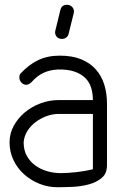

<svg xmlns="http://www.w3.org/2000/svg" viewBox="-20 -784 515 804"><path d="M369 -365Q369 -393 361.5 -417Q354 -441 336.5 -458Q319 -475 291 -484.5Q263 -494 222 -493Q187 -491 161 -478.5Q135 -466 112 -440Q107 -435 101 -432Q95 -429 90 -429Q78 -429 69.5 -438.5Q61 -448 61 -459Q61 -471 66 -476Q100 -513 139.5 -532Q179 -551 230 -551Q283 -551 320.5 -535.5Q358 -520 382 -492.5Q406 -465 417 -428.5Q428 -392 428 -350V-92Q428 -57 405.5 -38.5Q383 -20 350.5 -11.5Q318 -3 282.5 -1.5Q247 0 220 0Q181 0 145 -14.5Q109 -29 81 -54Q53 -79 36.5 -113.5Q20 -148 20 -188Q20 -225 37.5 -257Q55 -289 83.5 -313Q112 -337 149 -351Q186 -365 226 -365ZM369 -307H226Q201 -307 176 -298Q151 -289 130 -273.5Q109 -258 95 -236Q81 -214 79 -188Q79 -155 92.5 -131Q106 -107 128 -91Q150 -75 178 -67Q206 -59 234 -59Q262 -59 298.5 -63Q335 -67 369 -75ZM233 -743Q239 -764 260 -764Q274 -764 283 -754Q292 -744 289 -730L267 -641Q265 -633 257.5 -627Q250 -621 240 -621Q224 -621 216 -632Q208 -643 212 -657Z"/></svg>

Font: VDS
Style: Thin
Weight: 100
Width: 0
Designer: artmaker
Foundry: artmaker
Version: Version 1.000 2012 initial release